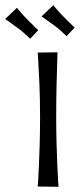

<svg xmlns="http://www.w3.org/2000/svg" viewBox="-66 -718 320 738"><path d="M159 0 79 -1Q79 -1 80.5 -21.5Q82 -42 83.5 -78.5Q85 -115 86.5 -163Q88 -211 88 -266Q88 -339 85.5 -395.5Q83 -452 81 -484Q79 -516 79 -516L155 -517Q155 -517 154 -484Q153 -451 151.5 -394Q150 -337 150 -265Q150 -211 151.5 -163Q153 -115 154.5 -78.5Q156 -42 157.5 -21Q159 0 159 0ZM190 -579Q190 -579 182.5 -586Q175 -593 164.5 -602.5Q154 -612 144 -619Q134 -626 122.5 -634.5Q111 -643 102.5 -649Q94 -655 94 -655L139 -698Q139 -698 145.5 -690Q152 -682 162 -671Q172 -660 182 -650Q193 -640 201.5 -631Q210 -622 215.5 -617Q221 -612 221 -612ZM50 -569Q50 -569 42.5 -576Q35 -583 24.5 -592.5Q14 -602 4 -609Q-6 -616 -17.5 -624.5Q-29 -633 -37.5 -639Q-46 -645 -46 -645L-1 -688Q-1 -688 5.5 -680Q12 -672 22 -661Q32 -650 42 -640Q53 -630 61.5 -621Q70 -612 75.5 -607Q81 -602 81 -602Z"/></svg>

Font: Truculenta
Style: Regular
Weight: 400
Designer: Ivan Castro, Eva Sanz & Omnibus-Type Team
Foundry: Omnibus-Type
Version: Version 1.002